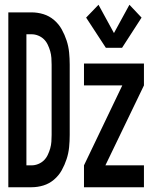

<svg xmlns="http://www.w3.org/2000/svg" viewBox="-20 -787 640 807"><path d="M425 -586 342 -713 394 -767 459 -648 524 -767 575 -713 493 -586ZM15 0V-735H112Q138 -735 162.5 -727.5Q187 -720 207 -703Q227 -686 239.5 -663.5Q252 -641 260 -616.5Q268 -592 270.5 -566.5Q273 -541 273 -515V-220Q273 -194 270.5 -168.5Q268 -143 260 -118.5Q252 -94 239.5 -71.5Q227 -49 207 -32Q187 -15 162.5 -7.5Q138 0 112 0ZM91 -92H112Q127 -92 140.5 -97.5Q154 -103 164 -112.5Q174 -122 180.5 -135.5Q187 -149 191 -163Q195 -177 196 -191.5Q197 -206 197 -220V-515Q197 -529 196 -543.5Q195 -558 191 -572Q187 -586 180.5 -599.5Q174 -613 164 -622.5Q154 -632 140.5 -637.5Q127 -643 112 -643H91ZM333 0V-92L494 -428H333V-520H585V-428L423 -92H585V0Z"/></svg>

Font: Iosevka Custom SmBdEx
Style: Regular
Weight: 600
Width: 7
Monospace: yes
Designer: Belleve Invis
Foundry: Belleve Invis
Version: Version 11.2.4; ttfautohint (v1.8.4)